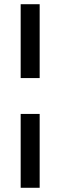

<svg xmlns="http://www.w3.org/2000/svg" viewBox="-20 -700 286 910"><path d="M78 -680H168V-330H78ZM78 -160H168V190H78Z"/></svg>

Font: El Messiri
Style: Regular
Weight: 400
Designer: Mohamed Gaber
Foundry: Kief Type Foundry
Version: Version 2.006